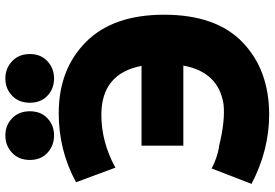

<svg xmlns="http://www.w3.org/2000/svg" viewBox="-170 -794 999 698"><g transform="rotate(-90 329.0 -444.5)"><path d="M144 -148Q239 -124 301 -131Q417 -150 440 -277H149V-429H439Q411 -575 261 -575Q162 -575 69 -524L16 -667Q131 -730 267 -730Q426 -730 525.5 -631.5Q625 -533 625 -347Q625 -158 524.5 -61.5Q424 35 262 35Q133 35 10 -29L66 -174Q107 -153 145 -147ZM248.5 -899.5Q274 -875 274 -835Q274 -795 248.5 -771Q223 -747 186 -747Q149 -747 123 -771Q97 -795 97 -835Q97 -875 123 -899.5Q149 -924 186 -924Q223 -924 248.5 -899.5ZM456 -899.5Q482 -875 482 -835Q482 -795 456 -771Q430 -747 393 -747Q356 -747 330.5 -771Q305 -795 305 -835Q305 -875 330.5 -899.5Q356 -924 393 -924Q430 -924 456 -899.5Z"/></g></svg>

Font: Repo
Style: ExtraBold
Weight: 800
Designer: Stefan Peev
Foundry: Context Ltd
Version: Version 001.000